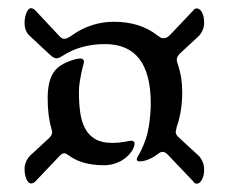

<svg xmlns="http://www.w3.org/2000/svg" viewBox="-20 -485 550 462"><path d="M169.9 -263.2Q169.9 -236.3 173.1 -213.9Q176.3 -191.4 185.1 -175.3Q193.8 -159.2 209.5 -150.1Q225.1 -141.1 250.5 -141.1Q257.8 -141.1 265.6 -141.8Q273.4 -142.6 280 -143.8Q286.6 -145 291 -145.8Q295.4 -146.5 295.9 -146.5Q303.7 -146.5 303.7 -139.2Q303.7 -132.3 298.3 -123.3Q293 -114.3 283.4 -106.2Q273.9 -98.1 260.3 -92.8Q246.6 -87.4 230 -87.4Q177.7 -87.4 146.5 -110.4Q138.2 -116.2 134.8 -116.2Q128.9 -116.2 122.6 -108.9L65.9 -49.3Q60.5 -43.5 54.7 -43.5Q48.3 -43.5 43.7 -53.7Q39.1 -64 39.1 -78.1Q39.1 -95.7 51.8 -109.9L97.2 -151.9Q105.5 -159.2 105.5 -167Q105.5 -168.9 103.5 -176.3Q94.7 -206.1 94.7 -248.5Q94.7 -267.6 97.7 -282Q100.6 -296.4 106.4 -306.6Q112.3 -316.9 121.3 -324Q130.4 -331.1 142.1 -335.9Q162.6 -344.2 173.3 -344.2Q182.1 -344.2 182.1 -335.4Q182.1 -334.5 180.2 -327.9Q178.2 -321.3 176 -311Q173.8 -300.8 171.9 -288.3Q169.9 -275.9 169.9 -263.2ZM254.4 -432.6Q285.2 -432.6 311.3 -424.6Q337.4 -416.5 357.9 -400.4Q362.3 -397 366 -394.8Q369.6 -392.6 374 -393.1Q381.3 -392.6 389.6 -401.4L444.3 -459Q447.8 -464.8 453.6 -464.8Q460.4 -464.8 465.8 -455.8Q471.2 -446.8 471.2 -430.2Q471.2 -412.6 458.5 -398.4L414.1 -357.4Q405.3 -349.1 405.3 -341.3Q405.3 -337.4 408.2 -329.6Q418.5 -299.3 418.5 -263.2Q418.5 -217.8 405.3 -179.7Q402.8 -169.9 402.8 -168.5Q402.8 -160.6 409.7 -154.8L458.5 -109.9Q471.2 -95.7 471.2 -76.7Q471.2 -61 465.6 -52Q460 -43 453.6 -43Q447.8 -43 444.3 -49.3L383.3 -113.3Q377 -119.6 371.1 -119.6Q366.7 -119.6 360.8 -115.2Q336.4 -96.7 315.4 -96.7Q309.1 -96.7 309.1 -102.5Q309.1 -104.5 312.7 -110.4Q316.4 -116.2 321 -126.2Q325.7 -136.2 330.6 -150.1Q335.4 -164.1 338.4 -182.6Q342.8 -212.4 342.8 -235.8Q342.8 -378.9 232.9 -378.9Q174.3 -378.9 131.3 -351.1Q121.6 -344.7 116.2 -344.7Q109.4 -344.7 101.1 -352.5L51.8 -398.4Q39.1 -409.7 39.1 -430.2Q39.1 -435.1 40 -441.2Q41 -447.3 43 -452.6Q44.9 -458 47.9 -461.7Q50.8 -465.3 54.7 -465.3Q60.1 -465.3 65.9 -459L124 -397Q129.4 -391.6 134.8 -391.6Q141.6 -391.6 152.3 -399.4Q198.7 -432.6 254.4 -432.6Z"/></svg>

Font: SirinStencil
Style: Regular
Weight: 400
Designer: Olga Karpushina (okarpush@gmail.com)
Foundry: Cyreal (www.cyreal.org)
Version: Version 1.002